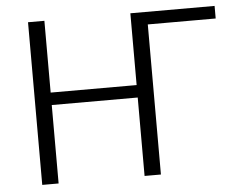

<svg xmlns="http://www.w3.org/2000/svg" viewBox="-50 -756 1033 817"><g transform="rotate(-5 466.5 -347.5)"><path d="M98.1 0V-694.8H168V-388.2H535.2V-694.8H895V-641.1H605V0H535.2V-335H168V0Z"/></g></svg>

Font: CMU Bright
Style: Roman
Weight: 500
Version: Version 0.7.0